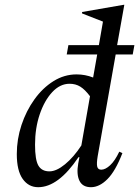

<svg xmlns="http://www.w3.org/2000/svg" viewBox="-20 -770 580 800"><path d="M139 10Q99 10 74.5 -24.5Q50 -59 50 -128Q50 -190 69.5 -249Q89 -308 123.5 -356Q158 -404 203 -432Q248 -460 299 -460Q335 -460 368 -447L385 -543H258L265 -582H392L409 -680L322 -714V-720L495 -750H498L468 -582H540L533 -543H462L387 -119Q382 -89 385 -76Q388 -63 402 -63Q419 -63 439 -81.5Q459 -100 477 -138L490 -132Q461 -57 427.5 -23.5Q394 10 359 10Q324 10 311 -17Q298 -44 306 -89L311 -115H307Q223 10 139 10ZM126 -167Q126 -104 140 -80Q154 -56 186 -56Q215 -56 251 -85.5Q287 -115 319 -164L355 -369Q334 -397 314.5 -409Q295 -421 270 -421Q230 -421 197.5 -386Q165 -351 145.5 -293.5Q126 -236 126 -167Z"/></svg>

Font: Spectral
Style: Italic
Weight: 400
Italic angle: -10°
Designer: Jean-Baptiste Levee
Foundry: Production Type
Version: Version 2.001